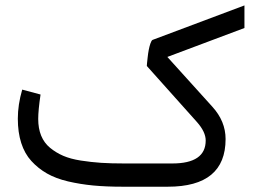

<svg xmlns="http://www.w3.org/2000/svg" viewBox="-20 -706 976 726"><path d="M612.8 -490.7 782.7 -302.7Q833 -247.6 833 -180.2Q833 0 614.7 0H442.9Q381.8 0 332.8 -4.6Q283.7 -9.3 237.5 -20Q191.4 -30.8 157.7 -50Q124 -69.3 98.6 -97.2Q73.2 -125 60.3 -165.3Q47.4 -205.6 47.4 -257.3Q47.4 -310.1 64 -367.2L133.3 -348.6Q124.5 -288.6 124.5 -256.3Q124.5 -220.2 135.7 -192.9Q147 -165.5 169.2 -147.2Q191.4 -128.9 219 -116.9Q246.6 -105 285.6 -98.9Q324.7 -92.8 362.5 -90.3Q400.4 -87.9 449.7 -87.9H631.3Q757.8 -87.9 757.8 -174.8Q757.8 -207 725.1 -244.1L535.2 -456.5Q535.2 -460.4 535.9 -466.6Q536.6 -472.7 538.3 -488.8Q540 -504.9 542.5 -517.6Q544.9 -530.3 548.8 -541.7Q552.7 -553.2 557.1 -555.2L904.3 -685.5V-600.1Z"/></svg>

Font: Samim FD
Style: FD
Weight: 400
Foundry: DejaVu fonts team - Redesigned by Saber Rastikerdar
Version: Version 4.0.5